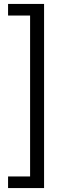

<svg xmlns="http://www.w3.org/2000/svg" viewBox="-20 -762 358 976"><path d="M21 194V135H133V-683H21V-742H204V194Z"/></svg>

Font: Idrija
Style: Regular
Weight: 400
Designer: Julieta Ulanovsky
Foundry: Julieta Ulanovsky
Version: Version 7.200